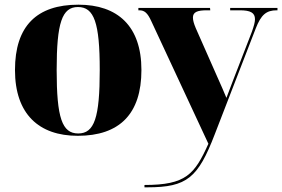

<svg xmlns="http://www.w3.org/2000/svg" viewBox="-20 -570 1205 820"><path d="M312 10C490 10 584 -83 584 -271C584 -459 482 -550 315 -550C137 -550 44 -459 44 -271C44 -83 146 10 312 10ZM314 0C245 0 222 -67 222 -271C222 -473 245 -540 313 -540C382 -540 406 -473 406 -271C406 -67 383 0 314 0ZM597 220V230H610C779 230 826 189 897 4L1072 -448C1095 -507 1117 -526 1162 -526H1165V-536H963V-526H1004C1049 -526 1069 -516 1069 -488C1069 -475 1064 -458 1056 -435L977 -231C968 -207 958 -181 947 -152C935 -181 925 -204 907 -244L816 -450C808 -469 804 -483 804 -495C804 -518 822 -526 863 -526H878L877 -536H571V-526H575C597 -526 610 -515 626 -480L870 44C811 175 774 220 597 220Z"/></svg>

Font: Noto Serif Display ExtraBold
Style: Regular
Weight: 800
Designer: Monotype Design Team
Foundry: Monotype Imaging Inc.
Version: Version 2.009